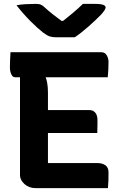

<svg xmlns="http://www.w3.org/2000/svg" viewBox="-20 -969 640 989"><path d="M34 -700H501Q516 -700 524 -691.5Q532 -683 535.5 -672Q539 -661 539 -651Q539 -628 538 -610Q537 -592 535 -571H59Q49 -571 43 -578.5Q37 -586 34 -597.5Q31 -609 31 -620Q31 -641 32 -660Q33 -679 34 -700ZM174 -402H440Q455 -402 464.5 -394.5Q474 -387 478 -376Q482 -365 482 -352Q482 -339 482 -327.5Q482 -316 481.5 -305.5Q481 -295 481 -284H174ZM162 0Q146 0 131.5 -5.5Q117 -11 106 -21Q95 -31 89 -42.5Q83 -54 83 -66Q83 -102 83 -151.5Q83 -201 83 -258Q83 -315 83 -375.5Q83 -436 83 -495Q83 -554 83 -607H218L210 -582Q219 -565 223 -542.5Q227 -520 227 -493Q227 -449 227 -403Q227 -357 227 -311Q227 -265 227 -219Q227 -173 227 -129H483Q506 -129 522.5 -118Q539 -107 539 -81Q539 -60 538.5 -40Q538 -20 536 0ZM365 -777Q354 -777 335.5 -777Q317 -777 299 -777Q281 -777 269 -777Q250 -777 236 -781.5Q222 -786 201 -802Q188 -812 171.5 -827Q155 -842 136.5 -860.5Q118 -879 100 -899.5Q82 -920 65 -942Q86 -946 112.5 -947.5Q139 -949 165 -949Q182 -949 191.5 -944.5Q201 -940 210 -931Q227 -915 252.5 -895Q278 -875 321 -844L266 -861Q283 -861 300 -861Q317 -861 333 -861L280 -842Q324 -876 355 -902Q386 -928 407 -949H467Q488 -949 500 -947Q512 -945 518 -941Q524 -937 524 -931Q524 -926 519.5 -918Q515 -910 501 -894Q488 -881 471.5 -865Q455 -849 436.5 -833Q418 -817 400 -802.5Q382 -788 365 -777Z"/></svg>

Font: Rec Mono Semicasual
Style: Bold
Weight: 700
Version: Version 1.085; ttfautohint (v1.8.4.7-5d5b)